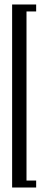

<svg xmlns="http://www.w3.org/2000/svg" viewBox="-20 -785 216 855"><path d="M34 50V-765H141V-734H98V19H141V50Z"/></svg>

Font: Moniqa Paragraph
Style: Regular
Weight: 400
Designer: Rajesh Rajput
Foundry: Rajesh Rajput
Version: Version 1.000